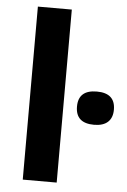

<svg xmlns="http://www.w3.org/2000/svg" viewBox="-54 -800 557 840"><g transform="rotate(5 224.5 -380.0)"><path d="M227.1 -759.8H78.1V0H227.1ZM286.6 -339.4C286.6 -290.5 313.5 -266.1 367.7 -266.1C421.9 -266.1 448.7 -293 448.7 -339.4C448.7 -387.7 421.9 -412.1 367.7 -412.1C313.5 -412.1 286.6 -387.7 286.6 -339.4Z"/></g></svg>

Font: Noto Reveo Sans
Style: Bold
Weight: 700
Designer: Monotype Design team
Foundry: Monotype Imaging Inc.
Version: Version 1.04